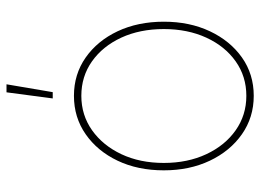

<svg xmlns="http://www.w3.org/2000/svg" viewBox="-124 -658 792 584"><g transform="rotate(-90 272.0 -366.0)"><path d="M272.5 9.8Q207 9.8 155.8 -26.1Q104.5 -62 75.2 -123.8Q45.9 -185.5 45.9 -263.7Q45.9 -342.8 75.2 -404.3Q104.5 -465.8 155.8 -501.5Q207 -537.1 272.5 -537.1Q337.9 -537.1 388.9 -501.5Q439.9 -465.8 469 -404.1Q498 -342.3 498 -263.7Q498 -185.5 469 -123.8Q439.9 -62 389.2 -26.1Q338.4 9.8 272.5 9.8ZM272.5 -12.7Q331.5 -12.7 377.4 -45.2Q423.3 -77.6 449.5 -134.5Q475.6 -191.4 475.6 -263.7Q475.6 -336.4 449.5 -393.1Q423.3 -449.7 377.4 -482.2Q331.5 -514.6 272.5 -514.6Q213.9 -514.6 167.7 -481.9Q121.6 -449.2 95 -392.8Q68.4 -336.4 68.4 -263.7Q68.4 -191.4 95 -134.5Q121.6 -77.6 167.7 -45.2Q213.9 -12.7 272.5 -12.7ZM264.6 -601.6 283.2 -742.2H307.6L283.7 -601.6Z"/></g></svg>

Font: Inter 24pt Thin
Style: Regular
Weight: 250
Designer: Rasmus Andersson
Foundry: rsms
Version: Version 4.001;git-66647c0bb